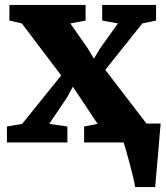

<svg xmlns="http://www.w3.org/2000/svg" viewBox="-20 -575 670 775"><path d="M525.5 180Q523.5 165.5 517.2 139.2Q511 113 503.2 84.2Q495.5 55.5 488.8 32.2Q482 9 479 0L444 -76.5H628.5Q627 -63.5 625 -37.5Q623 -11.5 620.2 21.2Q617.5 54 614.5 86Q611.5 118 609.5 143.5Q607.5 169 606.5 180ZM69.5 -75 227 -270.5 68 -480.5 18 -492V-555H325.5V-492L264 -480.5L334 -380L359 -338L384.5 -380.5L456 -480.5L392.5 -492V-555H610V-492L554.5 -480.5L405 -293L572.5 -74.5L622 -64.5V0H319.5V-64.5L374 -75L303.5 -181L274 -225L250.5 -181.5L178.5 -75L252 -64.5V0H8V-64.5Z"/></svg>

Font: Merriweather 20pt Black
Style: Regular
Weight: 900
Version: Version 2.100